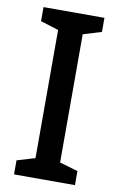

<svg xmlns="http://www.w3.org/2000/svg" viewBox="-83 -761 497 807"><g transform="rotate(10 166.0 -357.0)"><path d="M296 0V-60L218 -83V-630L296 -654V-714H36V-654L113 -630V-83L36 -60V0Z"/></g></svg>

Font: Noto Sans SemiCondensed Medium
Style: Regular
Weight: 500
Width: 4
Designer: Monotype Design Team
Foundry: Monotype Imaging Inc.
Version: Version 2.013